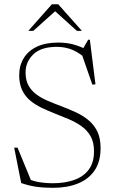

<svg xmlns="http://www.w3.org/2000/svg" viewBox="-20 -890 556 920"><path d="M399.5 -650 377 -655.5 402.5 -699.5H410.5L437.5 -486L422.5 -484.5L368.5 -640L411.5 -593Q366 -634 330.2 -649.8Q294.5 -665.5 252.5 -665.5Q176 -665.5 139.2 -629.2Q102.5 -593 102.5 -543Q102.5 -506 116.5 -480.5Q130.5 -455 154.8 -437.2Q179 -419.5 209.8 -406.5Q240.5 -393.5 274 -381Q307.5 -368 340.5 -353.2Q373.5 -338.5 401.2 -316.5Q429 -294.5 445.5 -261.8Q462 -229 462 -180.5Q462 -116 433.8 -74Q405.5 -32 354.2 -11Q303 10 234 10Q188.5 10 152.8 4.8Q117 -0.5 81.5 -13L48 -182.5H64L136 -8L92 -44.5Q126 -24.5 161.8 -18.2Q197.5 -12 234 -12Q291 -12 335.5 -27.8Q380 -43.5 405.2 -77.2Q430.5 -111 430.5 -165Q430.5 -208.5 413.8 -237.8Q397 -267 369.2 -286.2Q341.5 -305.5 308.2 -319.5Q275 -333.5 241.5 -346.5Q208.5 -359.5 178 -374.2Q147.5 -389 123.5 -409.2Q99.5 -429.5 85.8 -459Q72 -488.5 72 -529.5Q72 -576 93.8 -611.5Q115.5 -647 157.2 -666.5Q199 -686 258.5 -686Q302 -686 335.5 -676Q369 -666 399.5 -650ZM235.5 -844H253L139.5 -742H115.5L228.5 -869.5H259L372.5 -742H348.5Z"/></svg>

Font: Newsreader 16pt 16pt ExtraLight
Style: Regular
Weight: 250
Version: Version 1.003